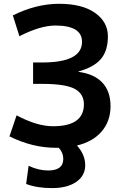

<svg xmlns="http://www.w3.org/2000/svg" viewBox="-20 -760 630 1000"><path d="M29.3 -49.8 66.4 -159.2Q172.9 -102.5 255.9 -102.5Q417 -102.5 417 -216.8Q417 -271.5 368.7 -297.4Q320.3 -323.2 199.2 -323.2H152.3V-434.6H199.2Q407.2 -434.6 407.2 -542Q407.2 -627 268.6 -627Q189.5 -627 81.1 -571.3L46.9 -679.7Q168 -740.2 288.1 -740.2Q408.2 -740.2 475.1 -692.9Q542 -645.5 542 -570.8Q542 -496.1 505.9 -453.1Q469.7 -410.2 388.7 -387.7V-385.7Q470.7 -375 513.2 -329.6Q555.7 -284.2 555.7 -207Q555.7 -129.9 510.3 -76.2Q464.8 -22.5 380.9 -2Q423.8 45.9 423.8 100.6Q423.8 155.3 377 187.5Q330.1 219.7 251.5 219.7Q172.9 219.7 116.2 198.2L128.9 103.5Q180.7 127.9 230.5 127.9Q309.6 127.9 309.6 67.4Q309.6 35.2 286.1 9.8H272.5Q148.4 9.8 29.3 -49.8Z"/></svg>

Font: GenEi M Gothic v2 Bold
Style: Regular
Weight: 700
Version: Version 2.0